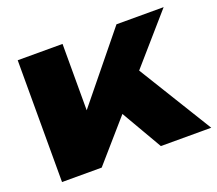

<svg xmlns="http://www.w3.org/2000/svg" viewBox="-101 -710 957 847"><g transform="rotate(-20 378.0 -286.0)"><path d="M55.4 -571.8H265.9V-163.3L204.8 -185.1L519.1 -571.8H740.5L241.6 0H55.4ZM357.7 -278.7 516.9 -388.6 755.9 0H519.4Z"/></g></svg>

Font: Unbounded Variable
Style: Regular
Weight: 400
Designer: Luke Prowse, Jean-Baptiste Morizot, Fátima Lázaro, Florian Runge
Foundry: NaN
Version: Version 1.600;FEAKit 1.0